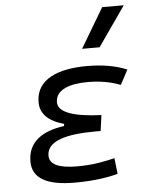

<svg xmlns="http://www.w3.org/2000/svg" viewBox="-56 -841 697 896"><g transform="rotate(-5 293.0 -392.5)"><path d="M258.3 9.8C338.4 9.8 406.7 1 460.4 -13.7L452.1 -87.9C408.2 -77.6 356 -64.9 275.4 -64.9C189 -64.9 146.5 -85.4 146.5 -126.5C146.5 -194.3 236.3 -219.7 373 -219.7H398.9L409.2 -293.5C274.9 -298.8 207.5 -325.2 207.5 -370.6C207.5 -432.1 278.8 -452.6 358.4 -452.6C415.5 -452.6 465.8 -443.8 511.7 -425.8L548.3 -494.6C496.1 -516.6 433.6 -527.3 360.8 -527.3C230 -527.3 122.1 -488.3 122.1 -378.4C122.1 -324.7 158.7 -288.1 232.4 -267.6L230.5 -257.8C130.9 -244.1 60.1 -200.2 60.1 -106.4C60.1 -28.3 126 9.8 258.3 9.8ZM346.2 -609.4H428.2L557.6 -794.9H456.5Z"/></g></svg>

Font: Cascadia Mono NF SemiLight
Style: Italic
Weight: 350
Italic angle: -10°
Monospace: yes
Designer: Aaron Bell
Foundry: Saja Typeworks
Version: Version 2404.023